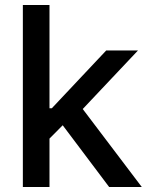

<svg xmlns="http://www.w3.org/2000/svg" viewBox="-20 -747 596 767"><path d="M71.3 0V-727.1H177.7V-314.5H187L404.3 -545.4H531.2L310.5 -311.5L546.4 0H416L230.5 -246.6L177.7 -193.4V0Z"/></svg>

Font: Interop Med
Style: Regular
Weight: 500
Designer: Rasmus Andersson, Google, Jang Haemin
Foundry: jhaemin
Version: Version 1.007